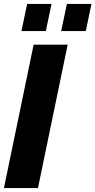

<svg xmlns="http://www.w3.org/2000/svg" viewBox="-27 -956 485 976"><path d="M82 -798 111 -936H235L206 -798ZM284 -798 313 -936H438L409 -798ZM-7 0 144 -729H317L166 0Z"/></svg>

Font: Mona Sans Expanded
Style: Bold Italic
Weight: 700
Width: 7
Italic angle: -11.7°
Designer: Deni Anggara
Foundry: GitHub
Version: Version 1.001;gftools[0.9.33]